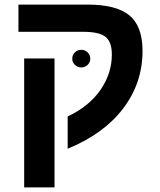

<svg xmlns="http://www.w3.org/2000/svg" viewBox="-20 -626 694 834"><path d="M216.8 -372.1V188H85V-372.1ZM60.1 -606H361.8Q485.8 -606 542.5 -558.8Q599.1 -511.7 599.1 -404.8Q599.1 -265.6 515.1 -155Q431.2 -44.4 273.9 20V-120.1Q365.7 -163.1 415.8 -234.6Q465.8 -306.2 465.8 -389.2Q465.8 -443.8 438.5 -465.8Q411.1 -487.8 342.8 -487.8H60.1ZM293.9 -370.6Q293.9 -387.7 305.7 -398.7Q317.4 -409.7 333 -409.7Q348.6 -409.7 360.4 -398.7Q372.1 -387.7 372.1 -370.6Q372.1 -355 360.4 -344Q348.6 -333 333 -333Q317.4 -333 305.7 -344Q293.9 -355 293.9 -370.6Z"/></svg>

Font: Arial
Style: Bold
Weight: 700
Designer: Steve Matteson
Foundry: Ascender Corporation
Version: Version 2.00.3